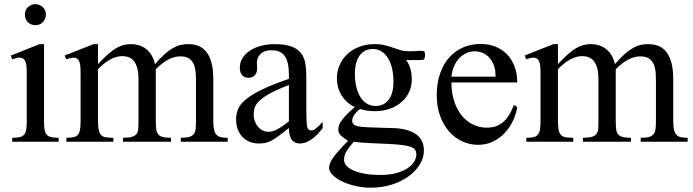

<svg xmlns="http://www.w3.org/2000/svg" viewBox="-20 -668 3265 905"><path d="M196.3 -599.6Q196.3 -578.6 182.4 -564Q168.5 -549.3 147 -549.3Q125.5 -549.3 111.3 -563.5Q97.2 -577.6 97.2 -599.6Q97.2 -610.4 101.1 -619.4Q105 -628.4 111.8 -634.8Q118.7 -641.1 127.7 -644.8Q136.7 -648.4 147 -648.4Q157.2 -648.4 166.3 -644.5Q175.3 -640.6 181.9 -634Q188.5 -627.4 192.4 -618.7Q196.3 -609.9 196.3 -599.6ZM37.6 0V-18.6Q58.6 -18.6 72 -21.5Q85.4 -24.4 93 -32.5Q100.6 -40.5 103.3 -54.9Q106 -69.3 106 -91.8V-331.1Q106 -363.3 98.9 -379.9Q91.8 -396.5 72.3 -396.5Q65.4 -396.5 57.1 -394.5Q48.8 -392.6 37.6 -388.7L31.2 -406.2L166.5 -460H187.5V-91.8Q187.5 -69.3 190.4 -54.9Q193.4 -40.5 200.9 -32.5Q208.5 -24.4 221.9 -21.5Q235.4 -18.6 256.3 -18.6V0Z M832 0V-18.6Q858.4 -18.6 872.8 -22.9Q887.2 -27.3 894 -37.1Q900.9 -46.9 902.3 -62.7Q903.8 -78.6 903.8 -101.1V-294.4Q903.8 -324.7 899.4 -345.2Q895 -365.7 885.7 -378.4Q876.5 -391.1 862.5 -396.7Q848.6 -402.3 830.1 -402.3Q819.3 -402.3 806.4 -399.7Q793.5 -397 779.1 -390.1Q764.6 -383.3 748.5 -371.6Q732.4 -359.9 714.4 -341.8V-101.1Q714.4 -77.1 716.1 -61.3Q717.8 -45.4 724.9 -35.9Q731.9 -26.4 746.3 -22.5Q760.7 -18.6 786.1 -18.6V0H559.6V-18.6Q587.9 -18.6 603 -23.4Q618.2 -28.3 624.8 -38.6Q631.3 -48.8 632.1 -64.5Q632.8 -80.1 632.8 -101.1V-294.4Q632.8 -324.2 627.4 -345Q622.1 -365.7 612.3 -378.7Q602.5 -391.6 588.4 -397.5Q574.2 -403.3 556.6 -403.3Q539.1 -403.3 522.7 -397.7Q506.3 -392.1 491.9 -383.3Q477.5 -374.5 464.8 -363.5Q452.1 -352.5 441.9 -341.8V-101.1Q441.9 -72.8 445.1 -56.4Q448.2 -40 456.3 -31.7Q464.4 -23.4 478.5 -21Q492.7 -18.6 514.2 -18.6V0H293V-18.6Q314.5 -18.6 327.4 -21.7Q340.3 -24.9 347.7 -33.7Q355 -42.5 357.4 -58.6Q359.9 -74.7 359.9 -101.1V-272.5Q359.9 -309.6 359.6 -336.2Q359.4 -362.8 353.8 -377.7Q348.1 -392.6 334.2 -395.5Q320.3 -398.4 293 -388.7L284.7 -406.2L420.9 -460H441.9V-365.7Q469.2 -395 490.5 -413.6Q511.7 -432.1 530 -442.4Q548.3 -452.6 564.5 -456.3Q580.6 -460 597.2 -460Q617.2 -460 635.3 -454.3Q653.3 -448.7 668.2 -437.3Q683.1 -425.8 694.1 -408Q705.1 -390.1 710.4 -365.7Q735.4 -394.5 755.9 -412.6Q776.4 -430.7 794.9 -441.4Q813.5 -452.1 831.1 -456.1Q848.6 -460 867.2 -460Q894.5 -460 916.3 -451.2Q938 -442.4 953.4 -422.6Q968.8 -402.8 977.1 -371.3Q985.4 -339.8 985.4 -294.4V-101.1Q985.4 -75.7 988.3 -59.6Q991.2 -43.5 999 -34.2Q1006.8 -24.9 1019.8 -21.7Q1032.7 -18.6 1053.2 -18.6V0Z M1501 -64.5Q1445.8 8.3 1394 8.3Q1383.3 8.3 1373.8 4.9Q1364.3 1.5 1357.2 -6.8Q1350.1 -15.1 1345.9 -29.1Q1341.8 -43 1341.8 -64.5Q1312.5 -41.5 1293.2 -27.1Q1273.9 -12.7 1259 -4.9Q1244.1 2.9 1230.7 5.6Q1217.3 8.3 1199.7 8.3Q1175.8 8.3 1156.2 0.2Q1136.7 -7.8 1122.6 -22.7Q1108.4 -37.6 1100.6 -58.8Q1092.8 -80.1 1092.8 -106Q1092.8 -130.9 1101.8 -153.3Q1110.8 -175.8 1137.7 -198.5Q1164.6 -221.2 1213.4 -245.1Q1262.2 -269 1341.8 -296.4V-314.9Q1341.8 -347.2 1336.7 -369.1Q1331.5 -391.1 1321.3 -405Q1311 -418.9 1295.4 -425Q1279.8 -431.2 1258.3 -431.2Q1227.5 -431.2 1210 -415.3Q1192.4 -399.4 1190.9 -376.5L1191.9 -347.2Q1192.9 -326.2 1181.4 -313.7Q1169.9 -301.3 1151.4 -301.3Q1131.8 -301.3 1121.1 -313.7Q1110.4 -326.2 1110.4 -348.1Q1110.4 -374.5 1123.8 -395.3Q1137.2 -416 1159.9 -430.4Q1182.6 -444.8 1212.2 -452.4Q1241.7 -460 1273.9 -460Q1322.3 -460 1351.8 -449.5Q1381.3 -439 1397.5 -419.2Q1413.6 -399.4 1418.7 -371.1Q1423.8 -342.8 1423.8 -307.6V-155.3Q1423.8 -124 1424.8 -104Q1425.8 -84 1426.3 -77.1Q1428.7 -64 1433.6 -58.6Q1438.5 -53.2 1447.8 -53.2Q1452.1 -53.2 1456.1 -54.4Q1460 -55.7 1465.3 -59.6Q1470.7 -63.5 1479 -71.3Q1487.3 -79.1 1501 -92.8ZM1341.8 -267.6Q1285.2 -245.6 1252.2 -227.3Q1219.2 -209 1202.1 -192.4Q1185.1 -175.8 1180.4 -160.4Q1175.8 -145 1175.8 -128.9Q1175.8 -111.3 1181.2 -96.7Q1186.5 -82 1195.6 -71Q1204.6 -60.1 1217 -53.7Q1229.5 -47.4 1243.7 -46.9Q1262.7 -45.9 1286.9 -58.6Q1311 -71.3 1341.8 -96.2Z M1983.4 -407.7Q1983.4 -405.3 1982.4 -398.7Q1981.4 -392.1 1979 -388.7Q1976.6 -386.7 1972.4 -386Q1968.3 -385.3 1963.4 -384.8Q1958 -384.3 1951.7 -384.8H1894.5Q1907.2 -367.7 1914.1 -345.5Q1920.9 -323.2 1920.9 -295.4Q1921.4 -264.6 1909.7 -237.3Q1897.9 -210 1875.2 -189.2Q1852.5 -168.5 1819.8 -156.2Q1787.1 -144 1745.1 -144Q1728 -144 1710.9 -146.5Q1693.8 -148.9 1676.8 -154.3Q1667 -147 1658.2 -137.2Q1649.4 -127.4 1644.5 -117.4Q1639.6 -107.4 1639.9 -97.9Q1640.1 -88.4 1647.5 -81.5Q1650.4 -78.6 1654.5 -76.7Q1658.7 -74.7 1666 -73Q1673.3 -71.3 1685.1 -70.1Q1696.8 -68.8 1715.1 -68.1Q1733.4 -67.4 1759.5 -66.4Q1785.6 -65.4 1821.8 -64.5Q1830.6 -64.5 1845.5 -63.7Q1860.4 -63 1877.9 -59.8Q1895.5 -56.6 1913.1 -50Q1930.7 -43.5 1945.3 -32Q1960 -20.5 1969 -2.4Q1978 15.6 1978 41.5Q1978 75.2 1959 106.7Q1939.9 138.2 1906.2 162.8Q1872.6 187.5 1826.9 202.1Q1781.2 216.8 1727.5 216.8Q1690.4 216.8 1655 208.5Q1619.6 200.2 1592.3 187Q1564.9 173.8 1548.1 157Q1531.2 140.1 1531.2 123Q1531.2 113.3 1535.4 102.1Q1539.6 90.8 1549.6 76.2Q1559.6 61.5 1576.9 42Q1594.2 22.5 1620.6 -3.9Q1598.1 -18.1 1586.4 -29.3Q1574.7 -40.5 1574.7 -57.6Q1574.7 -66.4 1577.4 -75.9Q1580.1 -85.4 1588.4 -97.7Q1596.7 -109.9 1612.1 -126Q1627.4 -142.1 1652.8 -163.6Q1631.3 -172.9 1615.5 -187.7Q1599.6 -202.6 1588.9 -220.5Q1578.1 -238.3 1573 -258.5Q1567.9 -278.8 1567.9 -299.3Q1567.9 -330.6 1580.1 -359.6Q1592.3 -388.7 1615 -410.9Q1637.7 -433.1 1670.9 -446.5Q1704.1 -460 1745.6 -460Q1774.4 -460 1794.9 -454.6Q1815.4 -449.2 1832.8 -443.1Q1850.1 -437 1867.7 -431.6Q1885.3 -426.3 1908.2 -426.3Q1923.3 -426.3 1933.3 -427Q1943.4 -427.7 1950.7 -428.2Q1958 -428.7 1963.9 -428.7Q1970.2 -428.7 1977.1 -427.2Q1983.4 -425.8 1983.4 -407.7ZM1834.5 -282.7Q1834.5 -317.4 1827.9 -345.7Q1821.3 -374 1808.6 -394.3Q1795.9 -414.6 1778.1 -425.8Q1760.3 -437 1737.3 -437Q1719.7 -437 1704.3 -430.4Q1689 -423.8 1677.5 -409.4Q1666 -395 1659.4 -373Q1652.8 -351.1 1652.8 -320.3Q1652.8 -287.1 1659.4 -259.3Q1666 -231.4 1678.5 -211.2Q1690.9 -190.9 1709 -179.7Q1727.1 -168.5 1750.5 -168.5Q1768.1 -168.5 1783.4 -175Q1798.8 -181.6 1810.3 -195.6Q1821.8 -209.5 1828.1 -231Q1834.5 -252.4 1834.5 -282.7ZM1942.4 59.6Q1942.4 47.9 1937.3 39.3Q1932.1 30.8 1918.2 25.1Q1904.3 19.5 1880.1 16.1Q1856 12.7 1817.4 10.7Q1762.2 8.3 1719.7 6.3Q1677.2 4.4 1647.5 0Q1626.5 24.4 1614 43.7Q1601.6 63 1601.6 85.4Q1601.6 101.1 1613.8 114Q1626 127 1648.4 136.5Q1670.9 146 1701.9 151.4Q1732.9 156.7 1770.5 156.7Q1814.5 156.7 1846.7 148.2Q1878.9 139.6 1900.1 125.7Q1921.4 111.8 1931.9 94.5Q1942.4 77.1 1942.4 59.6Z M2418 -163.6Q2413.1 -130.9 2397.9 -98.9Q2382.8 -66.9 2359.4 -41.7Q2335.9 -16.6 2304.2 -1Q2272.5 14.6 2233.9 14.6Q2194.3 14.6 2158.7 -1.7Q2123 -18.1 2096.4 -48.6Q2069.8 -79.1 2054.2 -122.3Q2038.6 -165.5 2038.6 -218.8Q2038.6 -275.4 2054 -320.3Q2069.3 -365.2 2096.9 -396.5Q2124.5 -427.7 2162.6 -444.3Q2200.7 -460.9 2246.1 -460.9Q2283.2 -460.9 2314.7 -448.5Q2346.2 -436 2369.1 -412.6Q2392.1 -389.2 2405 -355.5Q2418 -321.8 2418 -279.3H2107.9Q2107.9 -229.5 2121.1 -189.9Q2134.3 -150.4 2156.7 -123Q2179.2 -95.7 2208.7 -81.3Q2238.3 -66.9 2271 -66.4Q2293 -65.9 2311.8 -71Q2330.6 -76.2 2346.7 -88.6Q2362.8 -101.1 2376.7 -121.8Q2390.6 -142.6 2402.3 -173.3ZM2315.9 -306.6Q2315.9 -343.8 2305.2 -366.9Q2294.4 -390.1 2279.3 -403.3Q2264.2 -416.5 2247.6 -421.4Q2231 -426.3 2218.8 -426.3Q2199.2 -426.3 2180.4 -418.5Q2161.6 -410.6 2146.5 -395.5Q2131.3 -380.4 2121.1 -357.9Q2110.8 -335.4 2107.9 -306.6Z M3000 0V-18.6Q3026.4 -18.6 3040.8 -22.9Q3055.2 -27.3 3062 -37.1Q3068.8 -46.9 3070.3 -62.7Q3071.8 -78.6 3071.8 -101.1V-294.4Q3071.8 -324.7 3067.4 -345.2Q3063 -365.7 3053.7 -378.4Q3044.4 -391.1 3030.5 -396.7Q3016.6 -402.3 2998 -402.3Q2987.3 -402.3 2974.4 -399.7Q2961.4 -397 2947 -390.1Q2932.6 -383.3 2916.5 -371.6Q2900.4 -359.9 2882.3 -341.8V-101.1Q2882.3 -77.1 2884 -61.3Q2885.7 -45.4 2892.8 -35.9Q2899.9 -26.4 2914.3 -22.5Q2928.7 -18.6 2954.1 -18.6V0H2727.5V-18.6Q2755.9 -18.6 2771 -23.4Q2786.1 -28.3 2792.7 -38.6Q2799.3 -48.8 2800 -64.5Q2800.8 -80.1 2800.8 -101.1V-294.4Q2800.8 -324.2 2795.4 -345Q2790 -365.7 2780.3 -378.7Q2770.5 -391.6 2756.3 -397.5Q2742.2 -403.3 2724.6 -403.3Q2707 -403.3 2690.7 -397.7Q2674.3 -392.1 2659.9 -383.3Q2645.5 -374.5 2632.8 -363.5Q2620.1 -352.5 2609.9 -341.8V-101.1Q2609.9 -72.8 2613 -56.4Q2616.2 -40 2624.3 -31.7Q2632.3 -23.4 2646.5 -21Q2660.6 -18.6 2682.1 -18.6V0H2460.9V-18.6Q2482.4 -18.6 2495.4 -21.7Q2508.3 -24.9 2515.6 -33.7Q2522.9 -42.5 2525.4 -58.6Q2527.8 -74.7 2527.8 -101.1V-272.5Q2527.8 -309.6 2527.6 -336.2Q2527.3 -362.8 2521.7 -377.7Q2516.1 -392.6 2502.2 -395.5Q2488.3 -398.4 2460.9 -388.7L2452.6 -406.2L2588.9 -460H2609.9V-365.7Q2637.2 -395 2658.4 -413.6Q2679.7 -432.1 2698 -442.4Q2716.3 -452.6 2732.4 -456.3Q2748.5 -460 2765.1 -460Q2785.2 -460 2803.2 -454.3Q2821.3 -448.7 2836.2 -437.3Q2851.1 -425.8 2862.1 -408Q2873 -390.1 2878.4 -365.7Q2903.3 -394.5 2923.8 -412.6Q2944.3 -430.7 2962.9 -441.4Q2981.4 -452.1 2999 -456.1Q3016.6 -460 3035.2 -460Q3062.5 -460 3084.2 -451.2Q3106 -442.4 3121.3 -422.6Q3136.7 -402.8 3145 -371.3Q3153.3 -339.8 3153.3 -294.4V-101.1Q3153.3 -75.7 3156.2 -59.6Q3159.2 -43.5 3167 -34.2Q3174.8 -24.9 3187.7 -21.7Q3200.7 -18.6 3221.2 -18.6V0Z"/></svg>

Font: Doulos SIL
Style: Regular
Weight: 400
Designer: Walt Agee, Victor Gaultney, Peter Martin, Debbi Hosken
Foundry: SIL International
Version: Version 4.110; 2011; Maintenance release